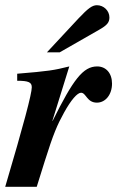

<svg xmlns="http://www.w3.org/2000/svg" viewBox="-41 -717 450 737"><path d="M188 -516 340 -603C370 -620 379 -631 379 -650C379 -676 357 -697 331 -697C313 -697 297 -685 261 -647L139 -516ZM25 -407C69 -407 81 -401 81 -382C81 -357 50 -240 -21 0H100L131 -99C164 -204 179 -238 205 -285C232 -334 256 -361 270 -361C290 -361 292 -323 331 -323C364 -323 389 -354 389 -396C389 -436 366 -462 332 -462C278 -462 240 -412 161 -253H160L225 -462C165 -447 146 -444 25 -434Z"/></svg>

Font: XITS
Style: Bold Italic
Weight: 700
Italic angle: -16.33°
Designer: MicroPress Inc., with final additions and corrections provided by Coen Hoffman, Elsevier (retired)
Version: Version 1.302